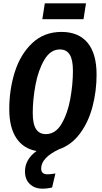

<svg xmlns="http://www.w3.org/2000/svg" viewBox="-20 -901 617 1161"><path d="M485 -785H236L251 -881H500ZM229 118Q229 153 267 153Q287 153 315 148L295 233Q265 240 238 240Q190 240 160.5 212Q131 184 131 136Q131 63 201 12Q121 -2 78.5 -66.5Q36 -131 36 -241Q36 -359 69.5 -465.5Q103 -572 174.5 -640Q246 -708 352 -708Q455 -708 509.5 -642.5Q564 -577 564 -450Q564 -350 539.5 -256.5Q515 -163 463.5 -93.5Q412 -24 336 2Q229 53 229 118ZM178 -218Q178 -151 198 -120.5Q218 -90 257 -90Q316 -90 352.5 -152.5Q389 -215 405 -303Q421 -391 421 -473Q421 -540 401.5 -571Q382 -602 342 -602Q285 -602 248 -539Q211 -476 194.5 -387Q178 -298 178 -218Z"/></svg>

Font: Fira Sans Compressed SemiBold
Style: Italic
Weight: 600
Width: 1
Italic angle: -8°
Designer: bBox Type GmbH & Carrois Corporate GbR & Edenspiekermann AG
Foundry: bBox Type GmbH & Carrois Corporate GbR & Edenspiekermann AG
Version: Version 4.301